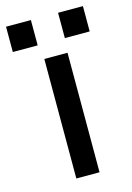

<svg xmlns="http://www.w3.org/2000/svg" viewBox="-170 -721 532 776"><g transform="rotate(-15 96.0 -333.0)"><path d="M152.8 -666H256.8V-560.1H152.8ZM-64.9 -666H39.1V-560.1H-64.9ZM50.8 -500H147.9V0H50.8Z"/></g></svg>

Font: Overused Grotesk Medium
Style: Regular
Weight: 500
Version: Version 0.002